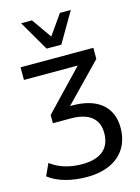

<svg xmlns="http://www.w3.org/2000/svg" viewBox="-143 -869 830 1141"><g transform="rotate(-15 272.5 -299.0)"><path d="M247.1 192.9C415.5 192.9 514.6 104 514.6 -38.6C514.6 -168.5 425.3 -240.7 272.5 -240.7H257.8L481 -470.7V-539.1H33.2V-461.4H364.3L132.8 -219.2V-168.5H242.7C352.5 -168.5 412.6 -122.6 412.6 -34.2C412.6 60.1 355 111.8 238.8 111.8C160.6 111.8 97.7 91.8 45.9 52.7L12.2 126C65.9 168.9 150.9 192.9 247.1 192.9ZM302.2 -606.4 409.7 -791H342.8L256.8 -668.5L170.9 -791H104L211.4 -606.4Z"/></g></svg>

Font: Winston
Style: Regular
Weight: 400
Designer: Vernon Adams, Kim Jin-seong, David Berlow, Cristiano Sobral
Foundry: The Winston Project Authors
Version: Version 3.004